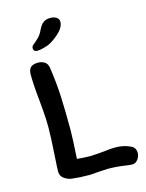

<svg xmlns="http://www.w3.org/2000/svg" viewBox="-125 -918 755 993"><g transform="rotate(-15 252.5 -421.0)"><path d="M289 -810Q289 -783 263.5 -757.5Q238 -732 210 -716Q195 -707 171.5 -701Q148 -695 136 -695Q115 -695 115 -715Q115 -721 119 -726Q123 -731 136 -741Q140 -745 148.5 -752.5Q157 -760 165 -770.5Q173 -781 181 -799Q193 -823 207.5 -832.5Q222 -842 243 -842Q264 -842 276.5 -833Q289 -824 289 -810ZM176 -590Q188 -511 191.5 -432.5Q195 -354 195 -255Q195 -213 188 -102Q232 -98 256 -98Q273 -98 333 -103Q368 -108 394 -108Q418 -108 438 -103.5Q458 -99 479 -89Q500 -77 500 -52Q500 -32 487.5 -16Q475 0 458 0Q446 0 420 -4Q373 -11 330 -11Q316 -11 298.5 -9.5Q281 -8 273 -8Q249 -5 225 -5Q176 -5 137 -10Q117 -12 97 -25.5Q77 -39 77 -65Q77 -80 81 -142Q88 -245 88 -299Q88 -341 84 -387Q80 -433 79 -445Q70 -530 70 -585Q70 -611 82.5 -623Q95 -635 123 -635Q142 -635 157.5 -625Q173 -615 176 -590Z"/></g></svg>

Font: Itim
Style: Regular
Weight: 400
Designer: Suppakit Chalermlarp
Version: Version 1.002g